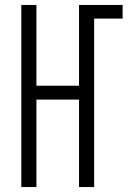

<svg xmlns="http://www.w3.org/2000/svg" viewBox="-20 -755 540 775"><path d="M66 0V-735H127V-409H299V-735H475V-680H360V0H299V-353H127V0Z"/></svg>

Font: Iosevka Term Light
Style: Regular
Weight: 300
Monospace: yes
Designer: Belleve Invis
Foundry: Belleve Invis
Version: Version 9.0.1; ttfautohint (v1.8.3)